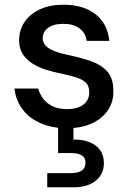

<svg xmlns="http://www.w3.org/2000/svg" viewBox="-20 -531 550 813"><path d="M263 12Q201 12 152.5 -9Q104 -30 75.5 -68Q47 -106 41 -156H142Q148 -133 163 -113Q178 -93 203 -81Q228 -69 263 -69Q296 -69 317 -78.5Q338 -88 348 -104Q358 -120 358 -139Q358 -166 344.5 -180Q331 -194 304.5 -202.5Q278 -211 241 -219Q209 -225 177 -235Q145 -245 119 -261Q93 -277 77 -301Q61 -325 61 -360Q61 -404 84 -438Q107 -472 149 -491.5Q191 -511 249 -511Q332 -511 383.5 -471.5Q435 -432 443 -358H347Q342 -392 316.5 -411Q291 -430 249 -430Q206 -430 183.5 -413Q161 -396 161 -368Q161 -350 174.5 -336.5Q188 -323 213.5 -313.5Q239 -304 274 -297Q325 -286 366.5 -271.5Q408 -257 434 -228.5Q460 -200 460 -146Q461 -99 436.5 -63.5Q412 -28 368 -8Q324 12 263 12ZM180 262V202H279Q311 202 326.5 191Q342 180 342 158Q342 137 326.5 127Q311 117 279 117H226V-5H291V60Q327 59 356.5 70Q386 81 403 103.5Q420 126 420 160Q420 192 403.5 215Q387 238 359 250Q331 262 296 262Z"/></svg>

Font: DM Sans 20pt Medium
Style: Regular
Weight: 500
Version: Version 4.004;gftools[0.9.30]